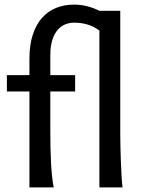

<svg xmlns="http://www.w3.org/2000/svg" viewBox="-20 -811 633 831"><path d="M9.8 -485.8H107.4V-556.6Q107.4 -617.2 122.1 -661.4Q136.7 -705.6 162.6 -734.4Q188.5 -763.2 223.6 -777.1Q258.8 -791 300.3 -791Q331.1 -791 358.6 -783.7Q386.2 -776.4 410.2 -764.2H500.5V-231.9Q500.5 -208.5 501.2 -176.8Q502 -145 503.2 -112.3Q504.4 -79.6 506.1 -49.8Q507.8 -20 510.3 0H410.2V-678.7Q384.8 -697.3 357.9 -705.1Q331.1 -712.9 300.3 -712.9Q281.2 -712.9 262.9 -705.8Q244.6 -698.7 230 -682.1Q215.3 -665.5 206.5 -638.4Q197.8 -611.3 197.8 -571.3V-485.8H305.2V-415H197.8V-241.7Q197.8 -206.1 198.5 -171.1Q199.2 -136.2 200.9 -104.5Q202.6 -72.8 205.6 -45.9Q208.5 -19 212.4 0H107.4V-415H9.8Z"/></svg>

Font: Andika New Basic
Style: Regular
Weight: 400
Designer: Victor Gaultney, Annie Olsen, Julie Remington, Don Collingsworth, Eric Hays
Foundry: SIL International
Version: Version 5.500